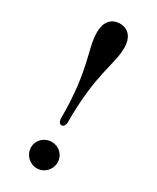

<svg xmlns="http://www.w3.org/2000/svg" viewBox="-197 -811 721 883"><g transform="rotate(30 163.0 -370.0)"><path d="M164 -214C172 -214 182 -223 182 -241C182 -504 236 -574 236 -668C236 -718 211 -754 164 -754C116 -754 91 -718 91 -668C91 -574 146 -504 146 -241C146 -223 155 -214 164 -214ZM164 14C203 14 234 -18 234 -57C234 -96 203 -126 164 -126C125 -126 93 -96 93 -57C93 -18 125 14 164 14Z"/></g></svg>

Font: Shippori Mincho OTF
Style: Bold
Weight: 800
Designer: FONTDASU
Foundry: FONTDASU / Google Inc. / but / Adobe
Version: Version 3.300;hotconv 1.0.109;makeotfexe 2.5.65596